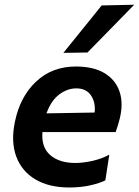

<svg xmlns="http://www.w3.org/2000/svg" viewBox="-20 -798 600 830"><path d="M279.5 12.5Q192 12.5 133 -22.5Q74 -57.5 50.2 -121.5Q26.5 -185.5 44.5 -272Q67 -380.5 136.2 -445.5Q205.5 -510.5 308 -510.5Q384 -510.5 431.8 -481.8Q479.5 -453 496.8 -402Q514 -351 497.5 -284.5Q489.5 -253.5 480 -227H163.5Q158 -161.5 197.2 -127.5Q236.5 -93.5 306 -93.5Q339 -93.5 379.5 -102.5Q420 -111.5 452.5 -129.5L435.5 -18.5Q415.5 -7.5 373.2 2.5Q331 12.5 279.5 12.5ZM310 -416Q271.5 -416 236.2 -389.8Q201 -363.5 181 -308L389 -311.5Q394 -354.5 373.5 -385.2Q353 -416 310 -416ZM254 -569.5Q296 -621.5 337 -672.2Q378 -723 419.5 -774.5L560 -777.5Q508 -724 457.5 -672.5Q407 -621 358 -571Z"/></svg>

Font: Commissioner SemiBold
Style: Italic
Weight: 600
Italic angle: -12°
Designer: Kostas Bartsokas
Foundry: Kostas Bartsokas
Version: Version 1.000; ttfautohint (v1.8.3)